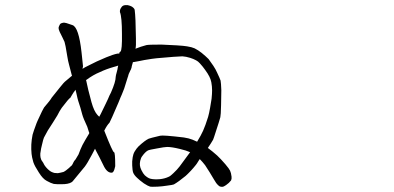

<svg xmlns="http://www.w3.org/2000/svg" viewBox="-20 -734 1540 751"><path d="M452.1 -352.5ZM302.7 -167Q311.5 -183.6 328.1 -210.9L329.1 -212.9V-214.8L328.1 -216.8Q321.3 -237.3 321.3 -238.3Q305.7 -271.5 301.8 -286.1Q294.9 -313.5 286.1 -338.9Q284.2 -343.8 278.3 -371.1L275.4 -382.8L267.6 -372.1Q265.6 -368.2 262.7 -364.3L256.8 -354.5V-353.5Q250 -347.7 244.1 -340.8Q235.4 -329.1 221.7 -312.5Q213.9 -301.8 204.1 -282.2Q203.1 -280.3 186.5 -253.9Q168.9 -226.6 167 -223.6Q154.3 -201.2 151.9 -195.8Q149.4 -190.4 144.5 -168.9Q139.6 -149.4 139.6 -145.5Q136.7 -131.8 137.7 -125Q137.7 -118.2 141.6 -108.4Q145.5 -103.5 149.4 -96.7Q151.4 -91.8 155.3 -85.9Q159.2 -80.1 167 -72.3Q175.8 -64.5 179.7 -62.5Q185.5 -59.6 192.4 -57.6Q198.2 -56.6 206.1 -56.6Q208 -56.6 216.8 -58.6Q225.6 -60.5 228.5 -61.5Q234.4 -64.5 239.3 -68.4Q242.2 -70.3 250 -77.1Q257.8 -85 259.8 -85.9Q264.6 -91.8 266.6 -97.7Q269.5 -104.5 275.4 -110.4Q285.2 -126 287.1 -129.9Q294.9 -151.4 302.7 -167ZM844.7 -322.3Q843.8 -283.2 841.8 -275.4Q840.8 -269.5 817.4 -198.2Q815.4 -191.4 813.5 -187.5Q805.7 -173.8 793 -155.3Q810.5 -142.6 829.1 -126Q842.8 -113.3 861.3 -91.8Q877 -73.2 879.9 -66.4Q883.8 -58.6 885.7 -43Q886.7 -34.2 883.8 -28.3Q882.8 -26.4 875 -18.6Q862.3 -7.8 857.4 -5.9Q851.6 -2 842.8 -3.9Q836.9 -4.9 831.1 -11.7Q827.1 -14.6 817.4 -31.2Q810.5 -43 799.8 -60.5Q786.1 -82 782.2 -87.9Q771.5 -101.6 762.7 -110.4Q761.7 -111.3 760.7 -111.3Q747.1 -88.9 746.1 -88.9Q727.5 -65.4 706.1 -45.9Q678.7 -23.4 660.2 -12.7Q656.2 -10.7 632.8 -7.8Q615.2 -4.9 596.7 -3.9Q572.3 -2.9 567.4 -3.9Q559.6 -5.9 543 -16.6Q525.4 -29.3 516.6 -38.1Q504.9 -48.8 501 -58.6Q498 -66.4 497.1 -86.9Q496.1 -102.5 499 -119.1Q501 -131.8 506.8 -141.6Q513.7 -153.3 522.5 -162.1Q546.9 -184.6 561.5 -191.4Q565.4 -193.4 606.4 -203.1Q617.2 -206.1 699.2 -196.3Q718.8 -193.4 733.4 -187.5Q742.2 -183.6 751 -179.7Q766.6 -205.1 774.4 -222.7Q783.2 -242.2 793.9 -276.4Q797.9 -290 801.8 -312.5Q805.7 -333 807.6 -347.7Q809.6 -368.2 809.6 -379.9Q809.6 -396.5 806.6 -412.1Q804.7 -422.9 798.8 -434.6Q793 -446.3 782.2 -460.9Q773.4 -473.6 761.7 -486.3Q754.9 -494.1 747.1 -498Q736.3 -503.9 723.6 -507.8Q708 -512.7 693.4 -513.7Q690.4 -513.7 658.2 -511.7Q647.5 -510.7 624 -508.8Q585.9 -505.9 574.2 -503.9Q541 -499 524.4 -495.1Q515.6 -493.2 502.9 -491.2H500L496.1 -477.5L495.1 -473.6V-471.7Q492.2 -460.9 490.2 -459Q481.4 -441.4 481.4 -437.5Q481.4 -434.6 480.5 -434.6L465.8 -387.7L456.1 -363.3L452.1 -354.5L443.4 -333Q412.1 -259.8 408.2 -253.9Q398.4 -244.1 388.7 -224.6L387.7 -222.7L388.7 -220.7Q420.9 -138.7 425.8 -138.7Q430.7 -138.7 430.7 -84L427.7 -72.3Q423.8 -59.6 418 -58.6Q398.4 -56.6 383.8 -88.9Q368.2 -121.1 356.4 -142.6L351.6 -152.3L346.7 -142.6L338.9 -127.9Q321.3 -94.7 311.5 -82Q298.8 -67.4 288.1 -53.7L265.6 -26.4Q257.8 -15.6 231.4 -13.7Q200.2 -12.7 190.4 -14.6Q178.7 -17.6 163.1 -26.4Q147.5 -34.2 131.8 -59.6Q115.2 -85 110.4 -99.6Q104.5 -120.1 103.5 -131.8Q101.6 -150.4 102.5 -168.9Q103.5 -187.5 107.4 -207Q113.3 -226.6 117.2 -236.3Q124 -255.9 127 -261.7Q148.4 -308.6 152.3 -313.5Q176.8 -341.8 182.6 -352.5Q184.6 -355.5 214.8 -392.6Q231.4 -413.1 233.4 -414.1Q248 -425.8 258.8 -435.5L261.7 -437.5L260.7 -440.4Q250 -481.4 250 -481.4Q246.1 -495.1 243.2 -513.7Q235.4 -562.5 232.4 -570.3Q230.5 -575.2 223.6 -588.9Q214.8 -605.5 213.9 -608.4Q209 -619.1 209 -625Q210 -630.9 213.9 -637.7Q215.8 -642.6 224.6 -644.5Q231.4 -646.5 240.2 -643.6Q251 -639.6 263.7 -635.7Q288.1 -627 298.8 -530.3L300.8 -511.7L304.7 -474.6L302.7 -464.8L312.5 -470.7Q320.3 -474.6 332 -480.5Q353.5 -492.2 395.5 -509.8Q420.9 -520.5 439.5 -524.4H443.4L447.3 -525.4V-529.3L451.2 -532.2Q458 -538.1 457 -601.6Q457 -667 449.2 -686.5Q448.2 -694.3 452.1 -701.2Q456.1 -709 461.9 -711.9Q467.8 -714.8 479.5 -713.9Q489.3 -711.9 496.1 -708Q505.9 -701.2 506.8 -695.3Q510.7 -668 511.7 -583Q512.7 -553.7 509.8 -543H508.8Q530.3 -551.8 552.7 -557.6Q560.5 -559.6 611.3 -559.6Q641.6 -558.6 671.9 -556.6Q701.2 -554.7 711.9 -552.7Q730.5 -549.8 741.2 -544.9Q754.9 -538.1 768.6 -527.3Q785.2 -513.7 795.9 -502.9Q802.7 -494.1 814.5 -476.6Q824.2 -461.9 829.1 -450.2Q839.8 -427.7 842.8 -418.9Q844.7 -409.2 845.7 -380.9Q845.7 -356.4 844.7 -322.3ZM374 -288.1Q379.9 -300.8 391.6 -324.2Q396.5 -334 402.3 -346.7Q407.2 -359.4 414.1 -372.1Q432.6 -414.1 432.6 -433.6Q433.6 -441.4 435.5 -447.3Q437.5 -456.1 439.5 -462.9L440.4 -468.8L442.4 -477.5L433.6 -474.6L426.8 -472.7Q395.5 -463.9 371.1 -452.1Q344.7 -441.4 318.4 -421.9L316.4 -420.9L317.4 -418Q325.2 -382.8 325.2 -382.8L337.9 -334Q347.7 -298.8 361.3 -284.2L368.2 -277.3ZM723.6 -138.7Q709 -145.5 683.6 -151.4Q652.3 -159.2 633.8 -159.2Q624 -159.2 593.8 -153.3Q564.5 -148.4 558.6 -145.5Q547.9 -139.6 536.1 -123Q531.2 -117.2 528.3 -104.5Q526.4 -94.7 527.3 -86.9Q528.3 -78.1 533.2 -68.4Q540 -54.7 545.9 -48.8Q557.6 -38.1 567.4 -35.2Q582 -31.2 605.5 -33.2Q624 -35.2 638.7 -42Q646.5 -44.9 658.2 -56.6Q672.9 -70.3 682.6 -83Q707 -115.2 723.6 -138.7Z"/></svg>

Font: ToneOZ-YinPZ-Tsuipita-TC
Style: Regular
Weight: 400
Designer: ÂÆ£ÂøóÂáåJeffrey Xuan(jeffreyx@gmail.com, ToneOZ.com) ÈòøÂù§(cjkFonts)
Foundry: ToneOZ
Version: Version 0.24071